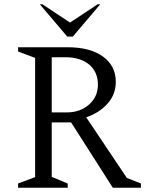

<svg xmlns="http://www.w3.org/2000/svg" viewBox="-20 -882 682 902"><path d="M65 0V-20L145 -50V-610L65 -640V-660H298Q403 -660 463.5 -616.5Q524 -573 524 -497Q524 -439 485.5 -395.5Q447 -352 385 -331L576 -46L642 -20V0H510L314 -307H223V-51L298 -20V0ZM288 -613H223V-354H294Q357 -354 398.5 -391Q440 -428 440 -484Q440 -544 399 -578.5Q358 -613 288 -613ZM296 -710 167 -862H179L309 -776L439 -862H451L322 -710Z"/></svg>

Font: Spectral SC Light
Style: Regular
Weight: 300
Designer: Jean-Baptiste Levee
Foundry: Production Type
Version: Version 2.001